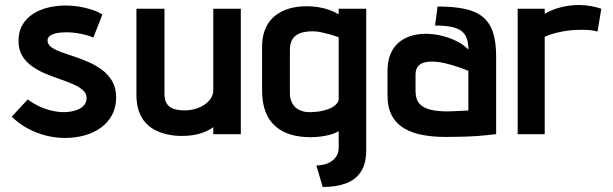

<svg xmlns="http://www.w3.org/2000/svg" viewBox="-20 -536 2447 767"><path d="M353 -386 389 -478Q370 -490 345 -498Q320 -506 293.5 -510Q267 -514 243 -514Q207 -514 173 -506Q139 -498 112 -480.5Q85 -463 69.5 -436.5Q54 -410 54 -373Q54 -338 68.5 -313.5Q83 -289 107.5 -271.5Q132 -254 161 -242Q190 -230 219 -220Q248 -210 272 -199.5Q296 -189 311 -176Q326 -163 326 -144Q326 -129 317.5 -118Q309 -107 296 -100.5Q283 -94 266.5 -91Q250 -88 235 -88Q211 -88 184.5 -94.5Q158 -101 134 -112.5Q110 -124 91 -139L27 -70Q66 -31 122.5 -8Q179 15 240 15Q281 15 317.5 5Q354 -5 382.5 -25.5Q411 -46 427.5 -76.5Q444 -107 444 -147Q444 -184 429 -210.5Q414 -237 389.5 -255.5Q365 -274 336 -287Q307 -300 278 -309.5Q249 -319 224 -328Q199 -337 184.5 -348Q170 -359 170 -374Q170 -385 178 -391.5Q186 -398 198 -401.5Q210 -405 222.5 -406Q235 -407 246 -407Q267 -407 286 -404Q305 -401 322.5 -396.5Q340 -392 353 -386Z M832 -28V0H942V-501H832V-176Q832 -158 822.5 -143.5Q813 -129 797 -118Q781 -107 760 -101Q739 -95 717 -95Q691 -95 673 -101.5Q655 -108 646 -122.5Q637 -137 637 -160V-501H525V-158Q525 -119 535 -91Q545 -63 563 -44Q581 -25 604.5 -14Q628 -3 653.5 2Q679 7 705 7Q735 7 760 2Q785 -3 803.5 -11.5Q822 -20 832 -28Z M1443 64V-501H1333V-479Q1314 -490 1293.5 -497Q1273 -504 1251 -507.5Q1229 -511 1206 -511Q1149 -511 1108.5 -491.5Q1068 -472 1047.5 -436Q1027 -400 1027 -349V-175Q1027 -81 1077 -34.5Q1127 12 1220 12Q1235 12 1251 10.5Q1267 9 1282 6Q1297 3 1310 -1.5Q1323 -6 1333 -12V53Q1333 73 1324.5 87Q1316 101 1302.5 109.5Q1289 118 1273.5 121.5Q1258 125 1244 125L1269 211Q1323 211 1362 196.5Q1401 182 1422 149.5Q1443 117 1443 64ZM1333 -387V-140Q1333 -132 1326 -123Q1319 -114 1305.5 -106.5Q1292 -99 1271.5 -94Q1251 -89 1223 -88Q1195 -87 1176 -96.5Q1157 -106 1147.5 -123.5Q1138 -141 1138 -163V-336Q1138 -359 1145.5 -374Q1153 -389 1166 -397Q1179 -405 1195.5 -408Q1212 -411 1230 -411Q1246 -411 1264 -407Q1282 -403 1298 -398.5Q1314 -394 1323.5 -390.5Q1333 -387 1333 -387Z M1851 -338Q1832 -358 1803.5 -372Q1775 -386 1743 -393.5Q1711 -401 1681 -401Q1648 -401 1620 -392Q1592 -383 1571.5 -365Q1551 -347 1539.5 -319Q1528 -291 1528 -253V-156Q1528 -107 1545 -75Q1562 -43 1593.5 -24Q1625 -5 1667 3Q1709 11 1759 11Q1782 11 1803.5 10.5Q1825 10 1845.5 9.5Q1866 9 1885.5 7.5Q1905 6 1924.5 4Q1944 2 1962 0V-311Q1962 -369 1949 -407.5Q1936 -446 1908.5 -468.5Q1881 -491 1836.5 -500.5Q1792 -510 1728 -510L1718 -434Q1754 -434 1779 -429.5Q1804 -425 1820 -414.5Q1836 -404 1843.5 -385.5Q1851 -367 1851 -338ZM1851 -253V-95Q1851 -95 1845 -94.5Q1839 -94 1829 -93.5Q1819 -93 1807.5 -92.5Q1796 -92 1786 -91.5Q1776 -91 1769 -91Q1729 -91 1703.5 -97Q1678 -103 1664 -114Q1650 -125 1645 -140Q1640 -155 1640 -174V-237Q1640 -252 1644.5 -262Q1649 -272 1657 -278Q1665 -284 1677 -287Q1689 -290 1703 -290Q1731 -290 1759.5 -283Q1788 -276 1812.5 -267.5Q1837 -259 1851 -253Z M2367 -410 2382 -501Q2365 -507 2341.5 -511.5Q2318 -516 2293 -516Q2256 -516 2220.5 -507Q2185 -498 2156 -481V-501H2048V0H2156V-389Q2173 -397 2191.5 -402Q2210 -407 2228.5 -410.5Q2247 -414 2266.5 -415.5Q2286 -417 2306 -417Q2335 -417 2351 -413.5Q2367 -410 2367 -410Z"/></svg>

Font: Advent Pro Expanded
Style: Bold
Weight: 700
Width: 7
Designer: VivaRado, Andreas Kalpakidis
Foundry: VivaRado, Andreas Kalpakidis
Version: Version 3.000